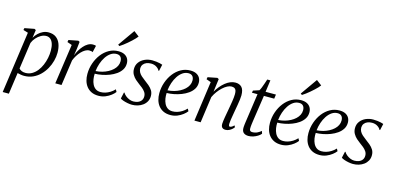

<svg xmlns="http://www.w3.org/2000/svg" viewBox="-89 -1387 4537 2211"><g transform="rotate(15 2180.0 -282.0)"><path d="M6.5 253.5 110 -481 52.5 -498.5 57.5 -522 172.5 -544 190 -534 176.5 -438.5Q193.5 -469 218.8 -493.5Q244 -518 275.2 -532.5Q306.5 -547 340.5 -547Q395.5 -547 430.5 -521.2Q465.5 -495.5 482.5 -450.5Q499.5 -405.5 499.5 -346.5Q499.5 -299 486.2 -248.8Q473 -198.5 447.2 -152.5Q421.5 -106.5 384.5 -69.8Q347.5 -33 299.8 -11.5Q252 10 194.5 10Q175 10 154.5 6.2Q134 2.5 116 -2L80 253.5ZM124 -58.5Q137 -43.5 156.5 -35.2Q176 -27 201.5 -27Q244 -27 278.5 -47Q313 -67 339.2 -100.2Q365.5 -133.5 383.2 -175.2Q401 -217 410 -261.8Q419 -306.5 419 -348Q419 -397 408 -430.8Q397 -464.5 376.2 -482.2Q355.5 -500 326.5 -500Q294.5 -500 263.2 -482.5Q232 -465 207 -436.5Q182 -408 169 -375Z M565.5 0 634 -475.5 578 -495.5 582.5 -521 695 -543 712.5 -533.5 703 -449 690 -365.5Q700.5 -395.5 718.5 -426.8Q736.5 -458 759.8 -484.8Q783 -511.5 811 -527.8Q839 -544 869.5 -544Q881.5 -544 891.5 -542.5Q901.5 -541 906.5 -537.5L888 -458Q882.5 -462.5 871.8 -464.8Q861 -467 847.5 -467Q823.5 -467 799.5 -453.2Q775.5 -439.5 753.5 -416.2Q731.5 -393 713.5 -364Q695.5 -335 684 -305L640 0Z M1272.5 -86Q1257.5 -65.5 1228.8 -43Q1200 -20.5 1162.2 -5.2Q1124.5 10 1081 10Q1032.5 10 997 -7Q961.5 -24 938.5 -53.5Q915.5 -83 904.8 -121Q894 -159 894.5 -201.5Q895 -268.5 916.5 -330.2Q938 -392 975.5 -440.5Q1013 -489 1063.8 -517.2Q1114.5 -545.5 1174.5 -545.5Q1217 -545.5 1245.2 -531.2Q1273.5 -517 1288 -491.8Q1302.5 -466.5 1302.5 -433.5Q1302.5 -391.5 1281.5 -358.2Q1260.5 -325 1225.5 -300.2Q1190.5 -275.5 1147.8 -259Q1105 -242.5 1060.2 -233.8Q1015.5 -225 975.5 -224.5Q973.5 -192.5 978.5 -159.5Q983.5 -126.5 997.2 -98.8Q1011 -71 1034.8 -54.2Q1058.5 -37.5 1094 -37.5Q1122 -37.5 1150 -46Q1178 -54.5 1205.5 -71.2Q1233 -88 1257.5 -114ZM1161.5 -509.5Q1124 -509.5 1092.2 -487.8Q1060.5 -466 1036.2 -429.5Q1012 -393 997 -348Q982 -303 977 -256.5Q1017 -259 1053.8 -269.2Q1090.5 -279.5 1121.8 -296.2Q1153 -313 1176.5 -334.8Q1200 -356.5 1213 -382.8Q1226 -409 1226 -438.5Q1226 -472.5 1209.5 -491Q1193 -509.5 1161.5 -509.5ZM1150 -618 1290 -817 1353 -769Q1344.5 -757 1329.2 -740.8Q1314 -724.5 1294 -706Q1274 -687.5 1252.2 -669Q1230.5 -650.5 1208.5 -634Q1186.5 -617.5 1167 -605.5Z M1682.5 -448H1675.5Q1666.5 -469.5 1638.8 -487.5Q1611 -505.5 1572.5 -505.5Q1541.5 -505.5 1518 -495.5Q1494.5 -485.5 1480.8 -467.2Q1467 -449 1465.5 -423Q1465 -396.5 1476.8 -374.8Q1488.5 -353 1508.5 -335.2Q1528.5 -317.5 1551 -301Q1580 -280 1606.5 -257.8Q1633 -235.5 1650 -208Q1667 -180.5 1667 -143Q1667 -106 1651.2 -77.5Q1635.5 -49 1609 -29.5Q1582.5 -10 1549.5 0Q1516.5 10 1481 10Q1457 10 1428 4.5Q1399 -1 1374.8 -9.5Q1350.5 -18 1340 -27L1357 -102.5H1363Q1374 -83.5 1393.8 -67.2Q1413.5 -51 1437.8 -41Q1462 -31 1486 -31Q1514 -31 1538.8 -40Q1563.5 -49 1579 -68.8Q1594.5 -88.5 1594.5 -119Q1594.5 -147.5 1579.5 -169.5Q1564.5 -191.5 1542.2 -209.8Q1520 -228 1498.5 -243Q1478 -257.5 1454.5 -278.5Q1431 -299.5 1414.2 -328.5Q1397.5 -357.5 1397.5 -395.5Q1397.5 -441.5 1422.5 -475Q1447.5 -508.5 1488.5 -526.8Q1529.5 -545 1577 -545Q1603 -545 1626.8 -542Q1650.5 -539 1669.8 -534.5Q1689 -530 1700 -525.5Z M2130 -86Q2115 -65.5 2086.2 -43Q2057.5 -20.5 2019.8 -5.2Q1982 10 1938.5 10Q1890 10 1854.5 -7Q1819 -24 1796 -53.5Q1773 -83 1762.2 -121Q1751.5 -159 1752 -201.5Q1752.5 -268.5 1774 -330.2Q1795.5 -392 1833 -440.5Q1870.5 -489 1921.2 -517.2Q1972 -545.5 2032 -545.5Q2074.5 -545.5 2102.8 -531.2Q2131 -517 2145.5 -491.8Q2160 -466.5 2160 -433.5Q2160 -391.5 2139 -358.2Q2118 -325 2083 -300.2Q2048 -275.5 2005.2 -259Q1962.5 -242.5 1917.8 -233.8Q1873 -225 1833 -224.5Q1831 -192.5 1836 -159.5Q1841 -126.5 1854.8 -98.8Q1868.5 -71 1892.2 -54.2Q1916 -37.5 1951.5 -37.5Q1979.5 -37.5 2007.5 -46Q2035.5 -54.5 2063 -71.2Q2090.5 -88 2115 -114ZM2019 -509.5Q1981.5 -509.5 1949.8 -487.8Q1918 -466 1893.8 -429.5Q1869.5 -393 1854.5 -348Q1839.5 -303 1834.5 -256.5Q1874.5 -259 1911.2 -269.2Q1948 -279.5 1979.2 -296.2Q2010.5 -313 2034 -334.8Q2057.5 -356.5 2070.5 -382.8Q2083.5 -409 2083.5 -438.5Q2083.5 -472.5 2067 -491Q2050.5 -509.5 2019 -509.5Z M2350.5 -379Q2371 -414.5 2396.2 -444.8Q2421.5 -475 2449.8 -497.8Q2478 -520.5 2508.2 -533Q2538.5 -545.5 2569 -545.5Q2617.5 -545.5 2644.8 -516.2Q2672 -487 2672 -419.5Q2672 -399.5 2668 -369Q2664 -338.5 2658.2 -304.2Q2652.5 -270 2646.5 -238Q2641.5 -208.5 2636 -177Q2630.5 -145.5 2626.2 -117.5Q2622 -89.5 2621.5 -69.5Q2621.5 -54 2624.5 -46Q2627.5 -38 2636 -38Q2646 -38 2658 -44.8Q2670 -51.5 2684.5 -66.5L2695 -47.5Q2689 -37 2674.2 -23.5Q2659.5 -10 2639.2 0Q2619 10 2594.5 10Q2579 10 2567 4.2Q2555 -1.5 2548.8 -14Q2542.5 -26.5 2543 -47Q2543.5 -61 2546 -81.8Q2548.5 -102.5 2552.8 -126.8Q2557 -151 2561.8 -177Q2566.5 -203 2571 -228Q2575 -251.5 2579.5 -276.8Q2584 -302 2587.8 -326.8Q2591.5 -351.5 2594 -374.2Q2596.5 -397 2596.5 -415Q2596.5 -443 2590.5 -459.2Q2584.5 -475.5 2571.2 -482.8Q2558 -490 2536 -490Q2514 -490 2487 -476Q2460 -462 2433 -437.2Q2406 -412.5 2382.2 -380.2Q2358.5 -348 2342 -312L2298.5 0H2224.5L2291 -476.5L2236 -496.5L2241 -522L2353 -544L2371 -534Z M2877 -169.5Q2874 -147 2871.8 -131.2Q2869.5 -115.5 2868.8 -103Q2868 -90.5 2868 -76Q2868 -60 2876.2 -52Q2884.5 -44 2900 -44Q2935 -44 2961.8 -57.5Q2988.5 -71 3006 -86.5L3016 -55.5Q3001.5 -37.5 2977.5 -22.8Q2953.5 -8 2925.8 1Q2898 10 2870 10Q2834 10 2812.5 -7.5Q2791 -25 2791 -65Q2791 -73 2791.8 -83.8Q2792.5 -94.5 2794 -107.2Q2795.5 -120 2797.5 -134Q2799.5 -148 2801.5 -161.5L2847.5 -482H2780.5L2786 -508.5L2856.5 -531.5Q2865 -542.5 2875.5 -569Q2886 -595.5 2895.8 -624.8Q2905.5 -654 2912 -674H2949.5L2930 -532.5H3053.5L3046.5 -482H2923.5Z M3449 -86Q3434 -65.5 3405.2 -43Q3376.5 -20.5 3338.8 -5.2Q3301 10 3257.5 10Q3209 10 3173.5 -7Q3138 -24 3115 -53.5Q3092 -83 3081.2 -121Q3070.5 -159 3071 -201.5Q3071.5 -268.5 3093 -330.2Q3114.5 -392 3152 -440.5Q3189.5 -489 3240.2 -517.2Q3291 -545.5 3351 -545.5Q3393.5 -545.5 3421.8 -531.2Q3450 -517 3464.5 -491.8Q3479 -466.5 3479 -433.5Q3479 -391.5 3458 -358.2Q3437 -325 3402 -300.2Q3367 -275.5 3324.2 -259Q3281.5 -242.5 3236.8 -233.8Q3192 -225 3152 -224.5Q3150 -192.5 3155 -159.5Q3160 -126.5 3173.8 -98.8Q3187.5 -71 3211.2 -54.2Q3235 -37.5 3270.5 -37.5Q3298.5 -37.5 3326.5 -46Q3354.5 -54.5 3382 -71.2Q3409.5 -88 3434 -114ZM3338 -509.5Q3300.5 -509.5 3268.8 -487.8Q3237 -466 3212.8 -429.5Q3188.5 -393 3173.5 -348Q3158.5 -303 3153.5 -256.5Q3193.5 -259 3230.2 -269.2Q3267 -279.5 3298.2 -296.2Q3329.5 -313 3353 -334.8Q3376.5 -356.5 3389.5 -382.8Q3402.5 -409 3402.5 -438.5Q3402.5 -472.5 3386 -491Q3369.5 -509.5 3338 -509.5ZM3326.5 -618 3466.5 -817 3529.5 -769Q3521 -757 3505.8 -740.8Q3490.5 -724.5 3470.5 -706Q3450.5 -687.5 3428.8 -669Q3407 -650.5 3385 -634Q3363 -617.5 3343.5 -605.5Z M3907.5 -86Q3892.5 -65.5 3863.8 -43Q3835 -20.5 3797.2 -5.2Q3759.5 10 3716 10Q3667.5 10 3632 -7Q3596.5 -24 3573.5 -53.5Q3550.5 -83 3539.8 -121Q3529 -159 3529.5 -201.5Q3530 -268.5 3551.5 -330.2Q3573 -392 3610.5 -440.5Q3648 -489 3698.8 -517.2Q3749.5 -545.5 3809.5 -545.5Q3852 -545.5 3880.2 -531.2Q3908.5 -517 3923 -491.8Q3937.5 -466.5 3937.5 -433.5Q3937.5 -391.5 3916.5 -358.2Q3895.5 -325 3860.5 -300.2Q3825.5 -275.5 3782.8 -259Q3740 -242.5 3695.2 -233.8Q3650.5 -225 3610.5 -224.5Q3608.5 -192.5 3613.5 -159.5Q3618.5 -126.5 3632.2 -98.8Q3646 -71 3669.8 -54.2Q3693.5 -37.5 3729 -37.5Q3757 -37.5 3785 -46Q3813 -54.5 3840.5 -71.2Q3868 -88 3892.5 -114ZM3796.5 -509.5Q3759 -509.5 3727.2 -487.8Q3695.5 -466 3671.2 -429.5Q3647 -393 3632 -348Q3617 -303 3612 -256.5Q3652 -259 3688.8 -269.2Q3725.5 -279.5 3756.8 -296.2Q3788 -313 3811.5 -334.8Q3835 -356.5 3848 -382.8Q3861 -409 3861 -438.5Q3861 -472.5 3844.5 -491Q3828 -509.5 3796.5 -509.5Z M4317.5 -448H4310.5Q4301.5 -469.5 4273.8 -487.5Q4246 -505.5 4207.5 -505.5Q4176.5 -505.5 4153 -495.5Q4129.5 -485.5 4115.8 -467.2Q4102 -449 4100.5 -423Q4100 -396.5 4111.8 -374.8Q4123.5 -353 4143.5 -335.2Q4163.5 -317.5 4186 -301Q4215 -280 4241.5 -257.8Q4268 -235.5 4285 -208Q4302 -180.5 4302 -143Q4302 -106 4286.2 -77.5Q4270.5 -49 4244 -29.5Q4217.5 -10 4184.5 0Q4151.5 10 4116 10Q4092 10 4063 4.5Q4034 -1 4009.8 -9.5Q3985.5 -18 3975 -27L3992 -102.5H3998Q4009 -83.5 4028.8 -67.2Q4048.5 -51 4072.8 -41Q4097 -31 4121 -31Q4149 -31 4173.8 -40Q4198.5 -49 4214 -68.8Q4229.5 -88.5 4229.5 -119Q4229.5 -147.5 4214.5 -169.5Q4199.5 -191.5 4177.2 -209.8Q4155 -228 4133.5 -243Q4113 -257.5 4089.5 -278.5Q4066 -299.5 4049.2 -328.5Q4032.5 -357.5 4032.5 -395.5Q4032.5 -441.5 4057.5 -475Q4082.5 -508.5 4123.5 -526.8Q4164.5 -545 4212 -545Q4238 -545 4261.8 -542Q4285.5 -539 4304.8 -534.5Q4324 -530 4335 -525.5Z"/></g></svg>

Font: Merriweather 72pt Light
Style: Italic
Weight: 300
Italic angle: -7.8°
Version: Version 2.101